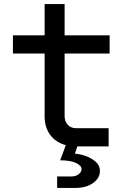

<svg xmlns="http://www.w3.org/2000/svg" viewBox="-20 -725 640 951"><path d="M263 206V149H334Q356 149 370 137.5Q384 126 384 113Q384 95 356 82Q328 69 278 69L306 -6Q257 -19 229 -56.5Q201 -94 201 -150V-460H44V-550H201V-705H300V-550H523V-460H300V-151Q300 -124 315.5 -107Q331 -90 357 -90H518V0H363L351 36Q378 38 406.5 48.5Q435 59 455 77Q475 95 475 122Q475 157 441 181.5Q407 206 352 206Z"/></svg>

Font: JetBrains Mono NL Medium
Style: Regular
Weight: 500
Monospace: yes
Designer: Philipp Nurullin, Konstantin Bulenkov
Foundry: JetBrains
Version: Version 2.305; ttfautohint (v1.8.4.7-5d5b)